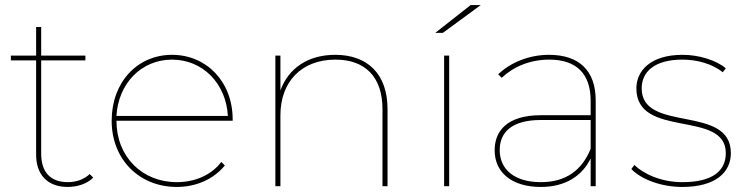

<svg xmlns="http://www.w3.org/2000/svg" viewBox="-20 -737 2950 760"><path d="M318 -517H143V-630H123V-517H23V-498H123V-124C123 -48 166 3 248 3C285 3 325 -9 349 -34L335 -48C313 -27 282 -16 249 -16C179 -16 143 -56 143 -129V-498H318Z M441 -278C448 -406 539 -501 661 -501C783 -501 875 -406 882 -278ZM680 3C754 3 824 -26 870 -82L856 -96C815 -42 749 -16 680 -16C543 -16 441 -116 441 -259H901V-264C901 -414 797 -520 661 -520C524 -520 422 -412 422 -259C422 -106 531 3 680 3Z M1307 -520C1197 -520 1121 -465 1090 -379V-517H1070V0H1090V-281C1090 -412 1172 -501 1308 -501C1425 -501 1494 -433 1494 -305V0H1514V-305C1514 -445 1434 -520 1307 -520Z M1758 0V-517H1738V0ZM1733 -607 1883 -717H1843L1703 -607Z M2318 -148C2284 -64 2221 -16 2121 -16C2018 -16 1958 -65 1958 -143C1958 -212 2004 -262 2121 -262H2318ZM2121 3C2218 3 2285 -41 2318 -110V0H2338V-339C2338 -457 2273 -520 2153 -520C2075 -520 2001 -490 1952 -443L1966 -429C2011 -472 2077 -501 2154 -501C2261 -501 2318 -446 2318 -338V-281H2122C1984 -281 1938 -216 1938 -142C1938 -55 2005 3 2121 3Z M2681 3C2810 3 2873 -53 2873 -131C2873 -326 2520 -209 2520 -387C2520 -451 2568 -501 2682 -501C2740 -501 2800 -484 2841 -451L2853 -467C2814 -499 2746 -520 2682 -520C2554 -520 2499 -456 2499 -387C2499 -186 2853 -304 2853 -131C2853 -63 2804 -16 2681 -16C2598 -16 2528 -48 2491 -84L2479 -68C2518 -27 2597 3 2681 3Z"/></svg>

Font: Montserrat-Alt1 Thin
Style: Regular
Weight: 100
Designer: Differentunic
Foundry: Differentunic
Version: Version 7.222